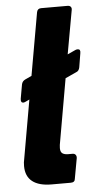

<svg xmlns="http://www.w3.org/2000/svg" viewBox="-54 -797 419 830"><g transform="rotate(-5 155.0 -381.5)"><path d="M289 -570Q293 -572 299 -572Q312 -572 309 -555L299 -494Q296 -478 284 -474L236 -452L186 -167Q185 -162 185 -153Q185 -136 194 -130Q203 -124 218 -124H238Q246 -124 250.5 -118.5Q255 -113 254 -104L238 -16Q237 0 219 0H136Q81 0 52.5 -22.5Q24 -45 24 -89Q24 -107 27 -118L72 -374L55 -366Q49 -363 45 -363Q33 -363 35 -380L46 -442Q49 -456 62 -462L90 -475L138 -747Q141 -763 157 -763H272Q281 -763 285.5 -757.5Q290 -752 288 -743L254 -554Z"/></g></svg>

Font: Open Sauce Two ExtraBold Italic
Style: Regular
Weight: 800
Italic angle: -10°
Designer: Alfredo Marco Pradil
Foundry: Creative Sauce Fz LLC
Version: Version 1.477